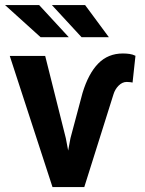

<svg xmlns="http://www.w3.org/2000/svg" viewBox="-22 -754 583 774"><path d="M262.1 -197.1 310.7 -379.3Q334.2 -457 373.8 -497.7Q413.4 -538.4 473.4 -538.4Q487.2 -538.4 500 -536.6Q512.8 -534.8 524.1 -529.1L512.4 -421.2Q511 -421.9 503 -422.8Q495 -423.7 489 -423.7Q470.9 -423.7 456.1 -408.7Q441.4 -393.8 435.4 -373.6L317.8 0H189.6L17.4 -528.4H160.2L243.3 -197.1L252.8 -147ZM255.3 -604H141.7L-1.8 -733.7H135.7ZM416.9 -604H306.8L187.1 -733.7H321Z"/></svg>

Font: Interface
Style: Bold
Weight: 700
Designer: Rasmus Andersson
Foundry: rsms
Version: Version 1.8